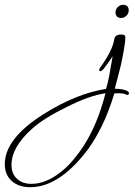

<svg xmlns="http://www.w3.org/2000/svg" viewBox="-384 -375 562 801"><path d="M122 -300Q98 -300 98 -324Q98 -336 107 -345Q117 -355 129 -355Q153 -355 153 -331Q153 -319 144 -310Q134 -300 122 -300ZM-258 406Q-305 406 -334 381Q-364 355 -364 310Q-364 203 -202 101Q-65 15 58 -4Q65 -23 72 -60.5Q79 -98 86 -141Q77 -126 66 -111Q55 -96 47 -86Q39 -78 35 -78Q30 -78 30 -83Q30 -88 34 -93Q58 -126 73.5 -156.5Q89 -187 93 -212Q96 -231 122 -231Q139 -231 139 -220Q139 -197 127 -135Q120 -99 111.5 -68.5Q103 -38 95 -5Q102 -5 112.5 -4Q123 -3 131 -1Q154 4 154 14Q154 21 147 21Q145 21 141 19Q131 14 110 14Q106 14 101.5 14Q97 14 93 15Q70 90 42.5 147Q15 204 -17 248Q-136 406 -258 406ZM-253 392Q-191 392 -127 340Q-102 320 -78 291.5Q-54 263 -36 235Q23 144 56 14Q22 19 -17.5 33Q-57 47 -105 71Q-152 94 -189 117Q-226 140 -251 163Q-336 239 -336 313Q-336 350 -313 371Q-290 392 -253 392Z"/></svg>

Font: Corinthia
Style: Regular
Weight: 400
Designer: Robert E. Leuschke
Foundry: Robert E. Leuschke
Version: Version 1.013; ttfautohint (v1.8.3)